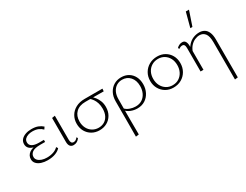

<svg xmlns="http://www.w3.org/2000/svg" viewBox="-93 -1361 2943 2300"><g transform="rotate(-30 1379.0 -211.0)"><path d="M215 6Q170 6 131 -6.5Q92 -19 68.5 -44Q45 -69 45 -105Q45 -157 89 -189Q133 -221 223 -221V-204Q175 -204 139.5 -214.5Q104 -225 84.5 -247Q65 -269 65 -302Q65 -339 87 -364Q109 -389 146.5 -402.5Q184 -416 229 -416Q284 -416 320.5 -401.5Q357 -387 383 -363L363 -333Q340 -357 307 -371.5Q274 -386 225 -386Q195 -386 167.5 -377Q140 -368 122.5 -350Q105 -332 105 -303Q105 -267 137 -248Q169 -229 230 -229H297V-200H230Q152 -200 119 -175.5Q86 -151 86 -113Q86 -87 104 -67.5Q122 -48 153.5 -37Q185 -26 224 -26Q274 -26 314.5 -40Q355 -54 380 -81L395 -58Q373 -31 327 -12.5Q281 6 215 6Z M576 4Q545 4 529 -16.5Q513 -37 513 -76V-407L555 -414V-82Q555 -55 564.5 -41Q574 -27 594 -27Q609 -27 623.5 -35.5Q638 -44 649 -61L661 -44Q647 -22 625 -9Q603 4 576 4Z M935 6Q877 6 831 -20.5Q785 -47 759 -93Q733 -139 733 -198Q733 -258 761 -306Q789 -354 841 -382Q893 -410 964 -410H1211L1208 -374Q1143 -375 1076.5 -375Q1010 -375 955 -375Q870 -375 823 -329Q776 -283 776 -205Q776 -153 797 -112.5Q818 -72 856 -49Q894 -26 940 -26Q984 -26 1018.5 -46Q1053 -66 1073.5 -105.5Q1094 -145 1094 -202Q1094 -245 1083.5 -279Q1073 -313 1054.5 -339.5Q1036 -366 1012 -384L1043 -391Q1067 -373 1088.5 -345.5Q1110 -318 1124 -282Q1138 -246 1138 -201Q1138 -138 1110.5 -91Q1083 -44 1037.5 -19Q992 6 935 6Z M1271 289Q1271 228 1271.5 166.5Q1272 105 1272 44Q1272 -17 1272 -77.5Q1272 -138 1272 -197Q1272 -265 1298.5 -314Q1325 -363 1369.5 -389.5Q1414 -416 1470 -416Q1528 -416 1570.5 -390.5Q1613 -365 1637 -319.5Q1661 -274 1661 -213Q1661 -152 1635.5 -102Q1610 -52 1564.5 -23Q1519 6 1457 6Q1410 6 1366.5 -12Q1323 -30 1297 -63L1310 -79Q1334 -53 1373 -39Q1412 -25 1451 -25Q1504 -25 1541 -49.5Q1578 -74 1598 -116.5Q1618 -159 1618 -211Q1618 -291 1575.5 -338Q1533 -385 1466 -385Q1423 -385 1388.5 -363.5Q1354 -342 1334 -301.5Q1314 -261 1314 -204Q1314 -147 1313.5 -95.5Q1313 -44 1313 4Q1313 52 1313 98Q1313 144 1313.5 190Q1314 236 1314 283Z M1957 6Q1898 6 1852 -21Q1806 -48 1779 -95Q1752 -142 1752 -202Q1752 -264 1780.5 -312.5Q1809 -361 1858 -388.5Q1907 -416 1969 -416Q2028 -416 2074 -389.5Q2120 -363 2146.5 -316.5Q2173 -270 2173 -210Q2173 -148 2145 -99Q2117 -50 2068.5 -22Q2020 6 1957 6ZM1962 -24Q2013 -24 2050.5 -48.5Q2088 -73 2108.5 -114Q2129 -155 2129 -206Q2129 -260 2107.5 -300.5Q2086 -341 2049 -363.5Q2012 -386 1964 -386Q1915 -386 1876.5 -362.5Q1838 -339 1817 -298.5Q1796 -258 1796 -206Q1796 -152 1818 -111Q1840 -70 1877.5 -47Q1915 -24 1962 -24Z M2641 289V-226Q2641 -311 2612.5 -347Q2584 -383 2536 -383Q2504 -383 2470 -368Q2436 -353 2407.5 -320.5Q2379 -288 2364 -236L2341 -251Q2361 -309 2393.5 -345Q2426 -381 2466.5 -397.5Q2507 -414 2550 -414Q2589 -414 2619 -396.5Q2649 -379 2666 -340Q2683 -301 2683 -239V284ZM2332 0V-325Q2332 -335 2330 -348Q2328 -361 2320.5 -370.5Q2313 -380 2297 -380Q2285 -380 2272 -375.5Q2259 -371 2249 -361L2237 -378Q2251 -394 2271.5 -404Q2292 -414 2313 -414Q2339 -414 2351 -401Q2363 -388 2367.5 -369.5Q2372 -351 2372 -334V0ZM2485 -511 2538 -711H2582L2514 -511Z"/></g></svg>

Font: Ysabeau Office ExtraLight
Style: Regular
Weight: 250
Designer: Christian Thalmann (Catharsis Fonts)
Version: Version 2.001;gftools[0.9.30]; featfreeze: tnum,lnum,ss02